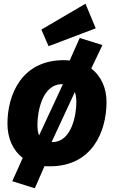

<svg xmlns="http://www.w3.org/2000/svg" viewBox="-20 -874 613 1031"><path d="M494 -722 439 -854 202 -715 241 -626ZM470 -506 530 -632 408 -670 354 -549C344 -550 334 -551 323 -551C95 -551 20 -364 20 -210C20 -131 50 -66 102 -26L46 99L167 137L219 18C229 19 238 19 248 19C477 19 551 -170 552 -323C553 -399 524 -465 470 -506ZM313 -422H318L190 -147C184 -161 181 -180 181 -204C181 -275 207 -422 313 -422ZM261 -111H257L382 -380C387 -366 390 -348 390 -325C390 -258 365 -111 261 -111Z"/></svg>

Font: Fira Sans ExtraBold
Style: Italic
Weight: 800
Italic angle: -8°
Designer: bBox Type GmbH & Carrois Corporate GbR & Edenspiekermann AG
Foundry: bBox Type GmbH & Carrois Corporate GbR & Edenspiekermann AG
Version: Version 4.301;PS 004.301;hotconv 1.0.88;makeotf.lib2.5.64775